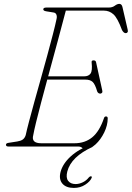

<svg xmlns="http://www.w3.org/2000/svg" viewBox="-20 -738 664 967"><path d="M374 0H23Q10 0 10 -9Q10 -17.5 25.5 -19L67 -25.5Q84 -28 94.2 -35Q104.5 -42 109.5 -57.5Q114.5 -81.5 126 -125.2Q137.5 -169 153 -225Q168.5 -281 185.5 -341.2Q202.5 -401.5 218.2 -459.2Q234 -517 246.2 -564.5Q258.5 -612 264.5 -641Q268 -654 264.2 -663.8Q260.5 -673.5 250 -675L213 -681Q198 -683.5 198 -691Q198 -700 213.5 -700H527.5Q546 -700 558.2 -709.2Q570.5 -718.5 581 -718.5Q592.5 -718.5 596.5 -703.5L623 -589Q625.5 -580 622.2 -575.5Q619 -571 613.5 -571Q603 -571 594.5 -586.5Q572 -647.5 551.2 -666Q530.5 -684.5 503.5 -684.5H311.5Q295.5 -621.5 271 -532.2Q246.5 -443 222.5 -353.5H403.5Q426.5 -353.5 436.2 -367.8Q446 -382 441.5 -423.5Q440 -434 451 -434Q462.5 -434 464 -424L495 -282.5Q497 -274.5 493.8 -270.8Q490.5 -267 486 -266.5Q474.5 -266 469.5 -277.5Q459 -314 446.5 -325.5Q434 -337 410.5 -337H218Q201.5 -276 186.8 -220.5Q172 -165 161.8 -122.5Q151.5 -80 147.5 -57.5Q136 -16.5 188 -16.5H355.5Q407.5 -16.5 444.2 -46.2Q481 -76 504 -144Q506.5 -151.5 514 -151.5Q522.5 -151.5 522.5 -142Q522.5 -107 505 -71Q487.5 -35 461.5 -11Q435.5 13 409.5 13Q400.5 13 393.5 6.5Q386.5 0 374 0ZM441.5 -11.5 446 2Q338.5 51 319 125.5Q311 156.5 323.2 172.8Q335.5 189 361 189Q378.5 189 396.8 180.2Q415 171.5 427 156Q432.5 149.5 438 150Q444.5 150 441.5 158Q434 176 409.2 192.2Q384.5 208.5 352 208.5Q312.5 208.5 294 186.5Q275.5 164.5 285 128Q296 86.5 335.8 50Q375.5 13.5 441.5 -11.5Z"/></svg>

Font: Fraunces 9pt Thin
Style: Italic
Weight: 100
Italic angle: -16°
Version: Version 1.000;[b76b70a41]